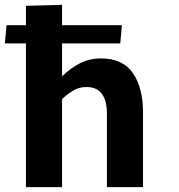

<svg xmlns="http://www.w3.org/2000/svg" viewBox="-46 -772 738 792"><path d="M61 0V-593H-26L-19 -668H61V-748L210 -752V-668H457L450 -593H210V-459H212Q245 -491 284 -511Q323 -531 371 -531Q461 -531 502.5 -470Q544 -409 544 -308V0H395V-302Q395 -413 311 -413Q278 -413 252.5 -396.5Q227 -380 210 -363V0Z"/></svg>

Font: Murecho SemiBold
Style: Regular
Weight: 600
Designer: Neil Summerour
Foundry: Positype
Version: Version 1.010; ttfautohint (v1.8.3)